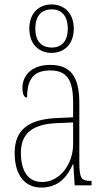

<svg xmlns="http://www.w3.org/2000/svg" viewBox="-20 -834 475 864"><path d="M212 -596C268 -596 312 -634 312 -705C312 -776 268 -814 212 -814C156 -814 112 -776 112 -705C112 -634 156 -596 212 -596ZM213 -620C171 -620 139 -644 139 -705C139 -767 171 -792 213 -792C253 -792 285 -767 285 -705C285 -644 253 -620 213 -620ZM166 10C245 10 284 -41 308 -95H310L316 0H392V-20H388C346 -20 337 -31 337 -105V-372C337 -491 296 -542 206 -542C120 -542 81 -492 81 -439C81 -410 88 -395 102 -395C102 -479 132 -517 206 -517C284 -517 309 -471 309 -371V-306L240 -303C108 -298 46 -250 46 -146C46 -40 96 10 166 10ZM169 -15C102 -15 74 -71 74 -146C74 -227 118 -276 239 -280L309 -283V-185C309 -96 250 -15 169 -15Z"/></svg>

Font: Noto Serif Devanagari Condensed Thin
Style: Regular
Weight: 100
Width: 3
Designer: Universal Thirst, Indian Type Foundry and the Monotype Design Team
Foundry: Monotype Imaging Inc.
Version: Version 2.004